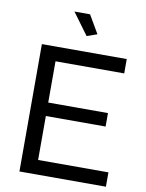

<svg xmlns="http://www.w3.org/2000/svg" viewBox="-98 -986 801 1054"><g transform="rotate(10 302.5 -458.5)"><path d="M567 -80V0H85V-710H558V-630H175V-400H508V-325H175V-80ZM230 -917H317L376 -816L319 -796Z"/></g></svg>

Font: Raleway Thin Medium
Style: Regular
Weight: 500
Version: Version 4.026